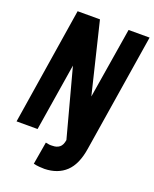

<svg xmlns="http://www.w3.org/2000/svg" viewBox="-166 -792 869 1082"><g transform="rotate(20 268.5 -251.5)"><path d="M-3 0 108 -701H242L345 -276L414 -700H540L427 8Q412 105 363.5 150.5Q315 196 236 198Q222 198 204 196.5Q186 195 170 191L193 56Q205 59 215 60Q225 61 236 60Q259 60 275.5 47.5Q292 35 297 3L188 -404L123 0Z"/></g></svg>

Font: Georama SemiCondensed
Style: Bold Italic
Weight: 700
Width: 4
Italic angle: -9°
Designer: Jean-Baptiste Levee
Foundry: Production Type
Version: Version 1.000